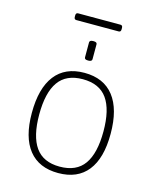

<svg xmlns="http://www.w3.org/2000/svg" viewBox="-121 -901 812 991"><g transform="rotate(15 284.5 -405.5)"><path d="M285 6Q182 6 128 -61.5Q74 -129 74 -259Q74 -391 127.5 -460Q181 -529 284 -529Q387 -529 441 -460Q495 -391 495 -259Q495 -129 441.5 -61.5Q388 6 285 6ZM284 -28Q373 -28 414.5 -86.5Q456 -145 456 -262Q456 -378 414.5 -436.5Q373 -495 284 -495Q196 -495 154.5 -436.5Q113 -378 113 -261Q113 -145 154.5 -86.5Q196 -28 284 -28ZM285 -595Q274 -595 269.5 -598Q265 -601 265 -607V-687Q265 -692 269.5 -695.5Q274 -699 285 -699Q296 -699 300.5 -696Q305 -693 305 -687V-607Q305 -602 300.5 -598.5Q296 -595 285 -595ZM172 -781Q160 -781 160 -795V-803Q160 -817 172 -817H398Q410 -817 410 -803V-795Q410 -781 398 -781Z"/></g></svg>

Font: Asap Thin
Style: Regular
Weight: 250
Designer: Pablo Cosgaya
Foundry: Omnibus-Type
Version: Version 3.001